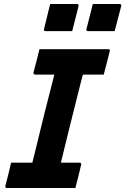

<svg xmlns="http://www.w3.org/2000/svg" viewBox="-20 -948 631 968"><path d="M360 0H16Q5 0 7 -11Q15 -40 22 -69Q29 -98 36 -128H143Q147 -143 151 -159.5Q155 -176 158 -188Q181 -283 205 -379.5Q229 -476 254 -572H157Q152 -572 150 -575.5Q148 -579 149 -583Q157 -613 164.5 -642Q172 -671 179 -700H525Q537 -700 533 -689Q526 -660 518.5 -631Q511 -602 503 -572H398Q394 -558 390 -542.5Q386 -527 383 -515Q359 -419 334.5 -321.5Q310 -224 287 -128H381Q386 -128 388.5 -124.5Q391 -121 389 -117Q382 -88 375 -58.5Q368 -29 360 0ZM233 -928H367Q378 -928 376 -917L344 -791H210Q199 -791 202 -802ZM448 -928H582Q593 -928 591 -917L558 -791H424Q413 -791 416 -802Z"/></svg>

Font: Recursive Sn Lnr St
Style: Bold Italic
Weight: 700
Italic angle: -15°
Version: Version 1.079;hotconv 1.0.112;makeotfexe 2.5.65598; ttfautoh